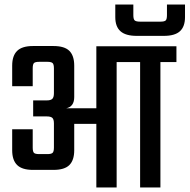

<svg xmlns="http://www.w3.org/2000/svg" viewBox="-20 -831 840 851"><path d="M407 -626H762V-556H691V0H601V-556H497V0H407V-282H309V-165Q309 -121 287.5 -99.5Q266 -78 217 -78H126Q78 -78 56 -99.5Q34 -121 34 -165V-258H125V-177Q125 -159 130.5 -153.5Q136 -148 154 -148H190Q207 -148 213 -153.5Q219 -159 219 -177V-284Q219 -302 212 -308.5Q205 -315 187 -315H127V-386H187Q205 -386 212 -393Q219 -400 219 -418V-528Q219 -546 213 -551.5Q207 -557 190 -557H154Q136 -557 130.5 -551.5Q125 -546 125 -528V-449H34V-540Q34 -584 56 -605.5Q78 -627 126 -627H217Q266 -627 287.5 -605.5Q309 -584 309 -540V-401Q309 -358 273 -351H407ZM720 -764V-811H800V-755Q800 -713 777.5 -692.5Q755 -672 706 -672H586Q537 -672 514 -692.5Q491 -713 491 -755V-811H571V-764Q571 -746 577 -740.5Q583 -735 602 -735H690Q709 -735 714.5 -740.5Q720 -746 720 -764Z"/></svg>

Font: Teko Light
Style: Regular
Weight: 400
Version: Version 2.000;gftools[0.9.28.dev9+g7d2139d.d20230707]